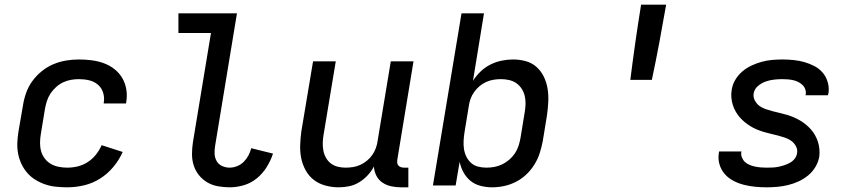

<svg xmlns="http://www.w3.org/2000/svg" viewBox="-20 -792 3640 820"><path d="M267 8Q243 8 219 5.5Q195 3 173 -4.5Q151 -12 131.5 -24Q112 -36 97 -53Q82 -70 72 -91Q62 -112 57.5 -135Q53 -158 54 -182.5Q55 -207 59 -231L78 -341Q82 -368 91.5 -395Q101 -422 118 -445.5Q135 -469 158.5 -488Q182 -507 208.5 -518Q235 -529 262.5 -533.5Q290 -538 317 -538Q345 -538 372 -534.5Q399 -531 423.5 -522Q448 -513 468.5 -497Q489 -481 502 -459Q515 -437 519.5 -410Q524 -383 519 -356Q519 -354 519 -352.5Q519 -351 518 -350H423Q423 -351 423 -351.5Q423 -352 423 -353Q427 -375 420.5 -396Q414 -417 398 -430.5Q382 -444 361 -449Q340 -454 317 -454Q300 -454 283 -451Q266 -448 250 -440.5Q234 -433 220 -420.5Q206 -408 196 -393Q186 -378 180.5 -361Q175 -344 172 -327L154 -217Q151 -199 151 -180.5Q151 -162 156 -145Q161 -128 172 -114Q183 -100 198 -91.5Q213 -83 231 -79.5Q249 -76 267 -76Q290 -76 312.5 -81.5Q335 -87 355 -100Q375 -113 390 -132Q405 -151 414 -172L504 -143Q489 -109 464 -79Q439 -49 407 -29Q375 -9 339 -0.5Q303 8 267 8Z M961 8Q936 8 911 3.5Q886 -1 865.5 -13Q845 -25 830 -43.5Q815 -62 807.5 -85Q800 -108 800 -133.5Q800 -159 804 -185L881 -651H742V-735H992L899 -171Q896 -154 896.5 -136.5Q897 -119 905 -104.5Q913 -90 928.5 -83Q944 -76 961 -76Q977 -76 993 -82.5Q1009 -89 1021 -101Q1033 -113 1041 -128Q1049 -143 1053 -159L1146 -136Q1136 -106 1119 -78.5Q1102 -51 1077 -30.5Q1052 -10 1021.5 -1Q991 8 961 8Z M1426 8Q1398 8 1370 0.5Q1342 -7 1320.5 -23.5Q1299 -40 1285.5 -64.5Q1272 -89 1266.5 -116Q1261 -143 1262 -172.5Q1263 -202 1267 -231L1317 -530H1414L1362 -217Q1359 -200 1358.5 -182.5Q1358 -165 1361 -149Q1364 -133 1372 -118.5Q1380 -104 1393 -94Q1406 -84 1422.5 -80Q1439 -76 1456 -76Q1472 -76 1488 -78.5Q1504 -81 1519 -88Q1534 -95 1547.5 -106Q1561 -117 1570.5 -131Q1580 -145 1585.5 -160.5Q1591 -176 1593 -192L1649 -530H1746L1677 -111Q1676 -104 1676.5 -97Q1677 -90 1681.5 -85Q1686 -80 1692.5 -78Q1699 -76 1706 -76H1724V8H1692Q1671 8 1650.5 3.5Q1630 -1 1613.5 -12Q1597 -23 1587.5 -41.5Q1578 -60 1577 -81Q1566 -60 1549.5 -42.5Q1533 -25 1513 -13Q1493 -1 1470.5 3.5Q1448 8 1426 8Z M2081 8Q2056 8 2031.5 1.5Q2007 -5 1989 -20Q1971 -35 1959.5 -56Q1948 -77 1943 -101L1926 0H1829L1951 -735H2047L2000 -447Q2014 -469 2033 -487Q2052 -505 2075 -516.5Q2098 -528 2122.5 -533Q2147 -538 2171 -538Q2200 -538 2226.5 -530.5Q2253 -523 2272.5 -505Q2292 -487 2303.5 -462.5Q2315 -438 2319 -411Q2323 -384 2321.5 -355.5Q2320 -327 2316 -299L2298 -189Q2293 -163 2285 -138Q2277 -113 2262.5 -89.5Q2248 -66 2228 -47Q2208 -28 2183.5 -15.5Q2159 -3 2133 2.5Q2107 8 2081 8ZM2057 -76Q2074 -76 2091 -79Q2108 -82 2124.5 -90Q2141 -98 2155 -110Q2169 -122 2179 -137Q2189 -152 2194.5 -169Q2200 -186 2203 -203L2221 -313Q2224 -330 2224.5 -348Q2225 -366 2221 -382.5Q2217 -399 2208 -413Q2199 -427 2185.5 -436.5Q2172 -446 2155 -450Q2138 -454 2120 -454Q2120 -454 2120 -454Q2120 -454 2120 -454Q2104 -454 2088 -451.5Q2072 -449 2056.5 -442Q2041 -435 2028 -424Q2015 -413 2005 -399Q1995 -385 1989.5 -369.5Q1984 -354 1982 -338L1964 -228Q1961 -210 1960 -191.5Q1959 -173 1961.5 -156Q1964 -139 1971.5 -123.5Q1979 -108 1991.5 -96.5Q2004 -85 2021.5 -80.5Q2039 -76 2057 -76Z M2672 -451Q2682 -531 2693.5 -611.5Q2705 -692 2718 -772H2825Q2811 -691 2796 -611Q2781 -531 2764 -451Z M3254 8Q3229 8 3204 5.5Q3179 3 3156 -3Q3133 -9 3112 -20Q3091 -31 3075.5 -48.5Q3060 -66 3053 -89.5Q3046 -113 3050 -138Q3050 -139 3050.5 -141Q3051 -143 3051 -145H3147Q3147 -144 3146.5 -143.5Q3146 -143 3146 -142Q3144 -130 3149 -118.5Q3154 -107 3162.5 -99.5Q3171 -92 3182 -87.5Q3193 -83 3205 -80.5Q3217 -78 3229 -77Q3241 -76 3254 -76Q3266 -76 3278.5 -76.5Q3291 -77 3303.5 -79.5Q3316 -82 3328.5 -86Q3341 -90 3353 -96.5Q3365 -103 3373.5 -113.5Q3382 -124 3384 -137Q3387 -153 3379.5 -167Q3372 -181 3360 -190Q3348 -199 3333 -204Q3318 -209 3303 -213Q3288 -217 3272.5 -220.5Q3257 -224 3242 -228.5Q3227 -233 3212.5 -239Q3198 -245 3185 -253Q3172 -261 3160.5 -270.5Q3149 -280 3139 -291.5Q3129 -303 3121.5 -316.5Q3114 -330 3109.5 -344.5Q3105 -359 3103.5 -375.5Q3102 -392 3105 -408Q3108 -430 3120 -450.5Q3132 -471 3150 -486.5Q3168 -502 3189.5 -512Q3211 -522 3233 -528Q3255 -534 3277 -536Q3299 -538 3321 -538Q3346 -538 3370 -535.5Q3394 -533 3416.5 -526.5Q3439 -520 3459.5 -509Q3480 -498 3494.5 -480.5Q3509 -463 3515.5 -439.5Q3522 -416 3518 -392Q3517 -391 3516.5 -389Q3516 -387 3516 -385H3420Q3421 -386 3421 -386.5Q3421 -387 3421 -388Q3423 -400 3419 -411Q3415 -422 3407 -429.5Q3399 -437 3389 -442Q3379 -447 3368 -449.5Q3357 -452 3345 -453Q3333 -454 3321 -454Q3304 -454 3286 -452Q3268 -450 3250.5 -444Q3233 -438 3217.5 -425Q3202 -412 3199 -394Q3196 -378 3203.5 -363.5Q3211 -349 3223 -340Q3235 -331 3250 -326Q3265 -321 3280 -317Q3295 -313 3310.5 -309.5Q3326 -306 3341 -301.5Q3356 -297 3370 -291Q3384 -285 3397.5 -277Q3411 -269 3422.5 -259.5Q3434 -250 3444 -238.5Q3454 -227 3461.5 -213.5Q3469 -200 3473.5 -185.5Q3478 -171 3479.5 -155Q3481 -139 3479 -123Q3475 -100 3462.5 -79Q3450 -58 3431 -42.5Q3412 -27 3390 -17Q3368 -7 3345 -1.5Q3322 4 3299 6Q3276 8 3254 8Z"/></svg>

Font: Iosevka Curly Medium Extended
Style: Italic
Weight: 500
Width: 7
Italic angle: -9°
Monospace: yes
Designer: Belleve Invis
Foundry: Belleve Invis
Version: Version 11.1.0; ttfautohint (v1.8.3)